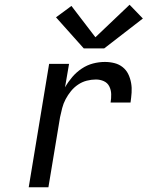

<svg xmlns="http://www.w3.org/2000/svg" viewBox="-20 -789 640 809"><path d="M101 0 187 -520H271L254 -421Q267 -444 284.5 -464.5Q302 -485 324.5 -500Q347 -515 372 -521.5Q397 -528 422 -528Q443 -528 462.5 -523Q482 -518 497 -506Q512 -494 520.5 -476.5Q529 -459 532.5 -439Q536 -419 534.5 -398.5Q533 -378 530 -357H446Q449 -375 448.5 -392.5Q448 -410 440.5 -425Q433 -440 417.5 -447Q402 -454 384 -454Q365 -454 345.5 -449Q326 -444 309 -432.5Q292 -421 279 -405Q266 -389 256.5 -371Q247 -353 242 -333.5Q237 -314 233 -295L184 0ZM333 -585 216 -716 281 -764 382 -632 526 -769 582 -711 419 -585Z"/></svg>

Font: Iosevka SS04 Extended Oblique
Style: Regular
Weight: 400
Width: 7
Italic angle: -9°
Monospace: yes
Designer: Belleve Invis
Foundry: Belleve Invis
Version: Version 19.0.0; ttfautohint (v1.8.4)